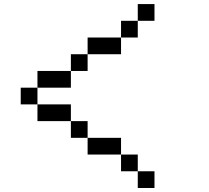

<svg xmlns="http://www.w3.org/2000/svg" viewBox="-20 -937 1040 957"><path d="M750 -916.7V-833.3H666.7V-916.7ZM750 -83.3V0H666.7V-83.3ZM166.7 -416.7H333.3V-333.3H166.7ZM166.7 -500V-416.7H83.3V-500ZM166.7 -583.3H333.3V-500H166.7ZM333.3 -333.3H416.7V-250H333.3ZM333.3 -583.3V-666.7H416.7V-583.3ZM666.7 -166.7V-83.3H583.3V-166.7ZM666.7 -833.3V-750H583.3V-833.3ZM416.7 -166.7V-250H583.3V-166.7ZM416.7 -666.7V-750H583.3V-666.7Z"/></svg>

Font: GalmuriMono11 Regular
Style: Regular
Weight: 400
Designer: Lee Minseo (quiple)
Version: Version 2.399;hotconv 1.1.1;makeotfexe 2.6.0 DEVELOPMENT